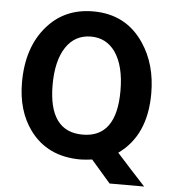

<svg xmlns="http://www.w3.org/2000/svg" viewBox="-53 -694 760 849"><g transform="rotate(5 327.0 -269.0)"><path d="M378.9 7.8Q351.1 11.7 327.1 12.2Q180.2 12.2 102.1 -94.2Q40 -179.2 40 -305.2Q40 -462.4 124 -557.1Q201.2 -645 327.1 -645Q473.1 -645 551.8 -526.9Q613.8 -435.1 613.8 -305.2Q613.8 -119.1 491.2 -32.2Q549.3 32.7 618.2 106.9H464.8ZM327.1 -98.1Q477.1 -98.1 477.1 -305.2Q477.1 -417 434.1 -478Q394 -533.2 327.1 -533.2Q255.4 -533.2 215.6 -473.1Q175.8 -413.1 175.8 -305.2Q176.3 -98.1 327.1 -98.1Z"/></g></svg>

Font: Tajawal
Style: Bold
Weight: 700
Designer: Boutros Fonts
Foundry: Created by Boutros International 2017
Version: Version 1.700